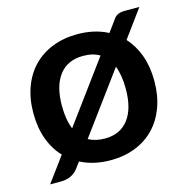

<svg xmlns="http://www.w3.org/2000/svg" viewBox="-92 -651 759 778"><g transform="rotate(-15 287.0 -261.5)"><path d="M219 -99.5Q248.5 -83.5 288 -83.5Q352 -83.5 386.5 -128.5Q421 -173.5 421 -256.5Q421 -286 417 -310Q413 -334 405.5 -353ZM357 -413Q329 -430 288 -430Q222.5 -430 187.8 -384.8Q153 -339.5 153 -256.5Q153 -197 169.5 -158ZM475 -446.5Q506.5 -412.5 523.8 -364.8Q541 -317 541 -257.5Q541 -196.5 523 -147.5Q505 -98.5 471.8 -64Q438.5 -29.5 391.8 -11Q345 7.5 288 7.5Q252 7.5 220.2 0.2Q188.5 -7 161.5 -21L144 2.5Q137 12.5 128.2 19.5Q119.5 26.5 109.8 30.8Q100 35 89.5 36.8Q79 38.5 69.5 38.5H24.5L101.5 -66Q68.5 -100.5 51 -148.8Q33.5 -197 33.5 -257.5Q33.5 -318 51.8 -367Q70 -416 103.2 -450Q136.5 -484 183.5 -502.5Q230.5 -521 288 -521Q360 -521 415.5 -492L443 -529.5Q449 -538.5 454.2 -545Q459.5 -551.5 465.8 -555.2Q472 -559 480 -560.8Q488 -562.5 499 -562.5H560Z"/></g></svg>

Font: LatoLatin
Style: Bold
Weight: 700
Designer: Lukasz Dziedzic with Adam Twardoch and Botio Nikoltchev
Foundry: tyPoland Lukasz Dziedzic
Version: Version 2.015; 2015-08-06; http://www.latofonts.com/